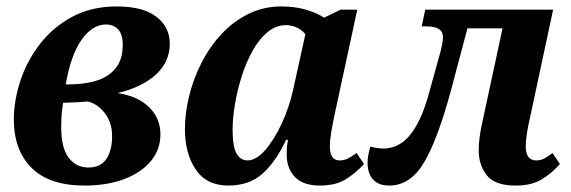

<svg xmlns="http://www.w3.org/2000/svg" viewBox="-20 -566 1773 596"><path d="M243 10Q133 10 78 -45Q23 -100 23 -195Q23 -254 43.5 -316Q64 -378 104.5 -430Q145 -482 204.5 -514Q264 -546 342 -546Q424 -546 465.5 -514Q507 -482 507 -430Q507 -375 465 -335.5Q423 -296 345 -277Q407 -268 442.5 -233.5Q478 -199 478 -149Q478 -101 447.5 -65Q417 -29 364 -9.5Q311 10 243 10ZM309 -490Q267 -490 233.5 -443Q200 -396 184 -304H194Q240 -304 277.5 -315Q315 -326 338 -353Q361 -380 361 -427Q361 -460 346.5 -475Q332 -490 309 -490ZM254 -46Q293 -46 310.5 -73Q328 -100 328 -143Q328 -185 306 -214Q284 -243 253 -251Q223 -248 176 -247Q172 -224 171 -205.5Q170 -187 170 -171Q170 -106 193.5 -76Q217 -46 254 -46Z M689 10Q621 10 587.5 -40Q554 -90 554 -165Q554 -213 566.5 -265.5Q579 -318 604 -368Q629 -418 665.5 -458Q702 -498 749.5 -522Q797 -546 854 -546Q895 -546 929.5 -536Q964 -526 986 -511L1037 -536H1089L1019 -212Q1013 -184 1008.5 -157.5Q1004 -131 1004 -111Q1004 -68 1034 -68Q1048 -68 1060 -74Q1072 -80 1087 -91L1110 -57Q1087 -31 1055 -10.5Q1023 10 973 10Q921 10 895.5 -16.5Q870 -43 870 -86Q870 -97 870.5 -107Q871 -117 874 -132H868Q837 -65 795.5 -27.5Q754 10 689 10ZM748 -68Q775 -68 803 -100Q831 -132 854.5 -182.5Q878 -233 890 -288L928 -460Q914 -476 898 -482Q882 -488 868 -488Q836 -488 809.5 -465.5Q783 -443 763 -406.5Q743 -370 729.5 -326.5Q716 -283 709 -240.5Q702 -198 702 -164Q702 -110 714.5 -89Q727 -68 748 -68Z M1188 10Q1155 10 1138 -9Q1121 -28 1121 -60Q1121 -83 1130 -111Q1151 -105 1171 -105Q1200 -105 1226 -122Q1252 -139 1275 -180.5Q1298 -222 1317 -296L1348 -408Q1355 -437 1355 -451Q1355 -484 1305 -484H1289L1300 -536H1697L1627 -209Q1620 -179 1616 -154.5Q1612 -130 1612 -112Q1612 -68 1645 -68Q1658 -68 1669.5 -74Q1681 -80 1695 -91L1718 -57Q1695 -30 1663 -10Q1631 10 1581 10Q1516 10 1491 -22Q1466 -54 1466 -99Q1466 -135 1476 -181L1540 -478H1431L1380 -286Q1339 -134 1296.5 -62Q1254 10 1188 10Z"/></svg>

Font: Noto Serif SemiCondensed
Style: Bold Italic
Weight: 700
Width: 4
Italic angle: -12°
Designer: Monotype Design Team
Foundry: Monotype Imaging Inc.
Version: Version 2.014